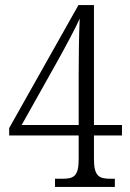

<svg xmlns="http://www.w3.org/2000/svg" viewBox="-20 -734 512 754"><path d="M196 0H431V-32H415C370 -32 349 -41 349 -109V-202H459V-243H349V-714H288L16 -231V-202H289V-109C289 -41 269 -32 224 -32H196ZM65 -243 208 -498C232 -541 282 -634 293 -661C290 -598 289 -501 289 -443V-243Z"/></svg>

Font: Noto Serif Hebrew Condensed Light
Style: Regular
Weight: 300
Width: 3
Designer: Monotype Design Team
Foundry: Monotype Imaging Inc.
Version: Version 2.004